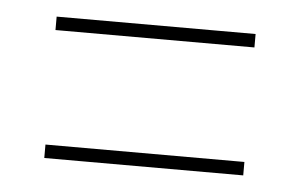

<svg xmlns="http://www.w3.org/2000/svg" viewBox="-31 -431 466 299"><g transform="rotate(5 202.5 -281.5)"><path d="M47 -371V-392H358V-371ZM47 -171V-192H358V-171Z"/></g></svg>

Font: Imbue 50pt Thin
Style: Regular
Weight: 100
Designer: Tyler Finck
Foundry: Etcetera Type Company
Version: Version 1.102; ttfautohint (v1.8.3)